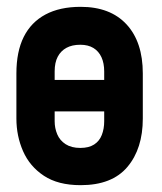

<svg xmlns="http://www.w3.org/2000/svg" viewBox="-20 -532 473 562"><path d="M398 -185V-317Q398 -409 350.5 -460.5Q303 -512 216 -512Q155 -512 113 -489.5Q71 -467 49.5 -424Q28 -381 28 -317V-185Q28 -134 47.5 -89.5Q67 -45 108.5 -17.5Q150 10 216 10Q308 10 353 -43.5Q398 -97 398 -185ZM285 -323V-177Q285 -155 278 -137Q271 -119 255.5 -109Q240 -99 215 -99Q189 -99 172 -110Q155 -121 147.5 -139Q140 -157 140 -177V-323Q140 -349 149 -366Q158 -383 174.5 -392Q191 -401 215 -401Q238 -401 253.5 -391.5Q269 -382 277 -364.5Q285 -347 285 -323ZM58 -298V-206H367V-298Z"/></svg>

Font: Advent Pro
Style: Bold
Weight: 700
Designer: VivaRado, Andreas Kalpakidis
Foundry: VivaRado, Andreas Kalpakidis
Version: Version 3.000